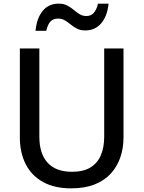

<svg xmlns="http://www.w3.org/2000/svg" viewBox="-20 -1023 789 1054"><path d="M371 11Q279 11 216 -24Q153 -59 121 -122Q89 -185 89 -269V-757H196V-273Q196 -179 241.5 -129.5Q287 -80 375 -80Q437 -80 476 -103.5Q515 -127 533.5 -170.5Q552 -214 552 -273V-757H658V-268Q658 -211 641 -160.5Q624 -110 589.5 -71.5Q555 -33 500.5 -11Q446 11 371 11ZM175 -854Q182 -925 215 -964Q248 -1003 302 -1003Q330 -1003 349.5 -992.5Q369 -982 384.5 -969Q400 -956 416.5 -945.5Q433 -935 454 -935Q479 -935 494.5 -952Q510 -969 518 -1003H576Q569 -934 535.5 -895Q502 -856 448 -856Q421 -856 402 -866Q383 -876 368 -888.5Q353 -901 336.5 -911Q320 -921 298 -921Q272 -921 257 -905Q242 -889 234 -854Z"/></svg>

Font: Menbere
Style: Regular
Weight: 400
Designer: Aleme Tadesse
Foundry: Sorkin Type Co
Version: Version 1.000